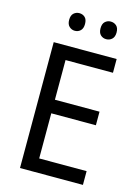

<svg xmlns="http://www.w3.org/2000/svg" viewBox="-133 -978 766 1052"><g transform="rotate(15 250.0 -452.0)"><path d="M445 0H88V-714H445V-636H176V-411H429V-334H176V-78H445ZM138 -854Q138 -880 151.5 -892Q165 -904 183 -904Q202 -904 215 -892Q228 -880 228 -854Q228 -829 215 -816.5Q202 -804 183 -804Q165 -804 151.5 -816.5Q138 -829 138 -854ZM316 -854Q316 -880 329.5 -892Q343 -904 361 -904Q380 -904 393.5 -892Q407 -880 407 -854Q407 -829 393.5 -816.5Q380 -804 361 -804Q342 -804 329 -816.5Q316 -829 316 -854Z"/></g></svg>

Font: Noto Sans Khmer SemiCondensed
Style: Regular
Weight: 400
Width: 4
Designer: Danh Hong and the Monotype Design Team
Foundry: Monotype Imaging Inc.
Version: Version 2.004